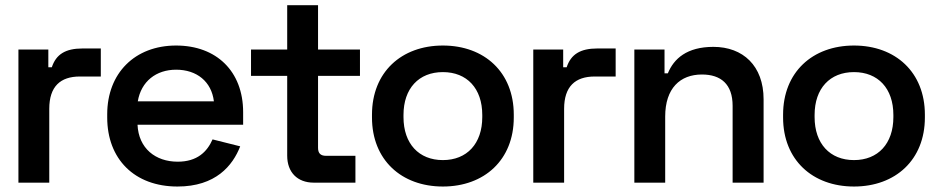

<svg xmlns="http://www.w3.org/2000/svg" viewBox="-20 -684 3508 719"><path d="M49 0H164.5V-276.5C164.5 -360 206 -397.5 279 -397.5H357.5V-502.5H289C225 -502.5 190 -480.5 174 -432H161V-498.5H49Z M644.5 14.5C788 14.5 851.5 -64 879.5 -136L776 -162C755.5 -115.5 718.5 -78.5 645.5 -78.5C562 -78.5 499 -128.5 495 -217H890.5V-264C890.5 -417 790.5 -513.5 639.5 -513.5C485 -513.5 381.5 -410 381.5 -256V-244C381.5 -88.5 483.5 14.5 644.5 14.5ZM496 -304.5C508.5 -379 564.5 -423 639.5 -423C717 -423 772 -378.5 781 -304.5Z M1155 0H1311V-100.5H1201C1180 -100.5 1171 -110.5 1171 -130.5V-400H1328V-498.5H1171V-664.5H1055.5V-498.5H920V-400H1055.5V-101C1055.5 -39 1093.5 0 1155 0Z M1638.5 14.5C1794 14.5 1904 -85.5 1904 -244V-254.5C1904 -413.5 1794 -513.5 1638.5 -513.5C1483 -513.5 1373 -413.5 1373 -254.5V-244C1373 -85.5 1483 14.5 1638.5 14.5ZM1638.5 -84.5C1548.5 -84.5 1491 -146 1491 -245.5V-253.5C1491 -353 1548.5 -414 1638.5 -414C1728.5 -414 1786 -353 1786 -253.5V-245.5C1786 -146 1728.5 -84.5 1638.5 -84.5Z M1977 0H2092.5V-276.5C2092.5 -360 2134 -397.5 2207 -397.5H2285.5V-502.5H2217C2153 -502.5 2118 -480.5 2102 -432H2089V-498.5H1977Z M2355.5 0H2471V-247.5C2471 -353.5 2527 -405 2608.5 -405C2679.5 -405 2723.5 -369 2723.5 -287.5V0H2839.5V-312C2839.5 -438 2762 -508.5 2651.5 -508.5C2552.5 -508.5 2503.5 -464.5 2481 -409.5H2468.5V-498.5H2355.5Z M3178 14.5C3333.5 14.5 3443.5 -85.5 3443.5 -244V-254.5C3443.5 -413.5 3333.5 -513.5 3178 -513.5C3022.5 -513.5 2912.5 -413.5 2912.5 -254.5V-244C2912.5 -85.5 3022.5 14.5 3178 14.5ZM3178 -84.5C3088 -84.5 3030.5 -146 3030.5 -245.5V-253.5C3030.5 -353 3088 -414 3178 -414C3268 -414 3325.5 -353 3325.5 -253.5V-245.5C3325.5 -146 3268 -84.5 3178 -84.5Z"/></svg>

Font: MCL Standard Medium
Style: Regular
Weight: 500
Designer: Květoslav Bartoš
Foundry: Florian Karsten
Version: Version 1.001;Glyphs 3.2.3 (3260)